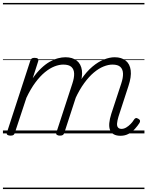

<svg xmlns="http://www.w3.org/2000/svg" viewBox="-20 -909 1004 1308"><path d="M801 16Q773 16 755 6Q737 -4 729.5 -23.5Q722 -43 724.5 -70.5Q727 -98 738 -133L806 -340Q819 -379 818 -408Q817 -437 800 -453Q783 -469 746 -469Q718 -469 685.5 -456Q653 -443 619.5 -415Q586 -387 553.5 -342.5Q521 -298 492 -235H468Q496 -313 532.5 -367Q569 -421 609.5 -455Q650 -489 689 -504Q728 -519 761 -519Q808 -519 836.5 -496Q865 -473 870.5 -429.5Q876 -386 855 -323L787 -114Q779 -87 777.5 -68.5Q776 -50 784 -40.5Q792 -31 808 -31Q824 -31 840 -40.5Q856 -50 870 -64.5Q884 -79 893 -94Q897 -101 904 -104Q911 -107 922 -100Q933 -94 934 -86.5Q935 -79 930 -71Q918 -52 899.5 -31.5Q881 -11 856.5 2.5Q832 16 801 16ZM51 15Q39 15 31 10Q23 5 27 -6L186 -494Q190 -506 196 -510.5Q202 -515 215 -515Q232 -515 238 -509Q244 -503 240 -491L203 -376Q231 -416 260.5 -444Q290 -472 319 -488.5Q348 -505 375 -512Q402 -519 426 -519Q474 -519 503 -496Q532 -473 538 -429.5Q544 -386 522 -323L418 -4Q415 6 408.5 10.5Q402 15 387 15Q376 15 368 10Q360 5 364 -6L473 -340Q486 -379 485 -408Q484 -437 466.5 -453Q449 -469 411 -469Q383 -469 351 -456.5Q319 -444 286 -417Q253 -390 221 -347Q189 -304 160 -243L81 -4Q78 6 72 10.5Q66 15 51 15ZM0 369H964V379H0ZM0 -20H964V0H0ZM0 -505H964V-500H0ZM0 -889H964V-879H0Z"/></svg>

Font: Playwrite HR Guides
Style: Regular
Weight: 400
Designer: Veronika Burian, José Scaglione
Foundry: TypeTogether
Version: Version 1.003